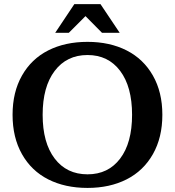

<svg xmlns="http://www.w3.org/2000/svg" viewBox="-20 -898 849 932"><path d="M248 -738.8 340.8 -877.9H467.8L561 -738.8H475.1L395 -819.8L314 -738.8ZM404.8 14.2Q295.9 14.2 214.1 -27.3Q132.3 -68.8 86.7 -149.7Q41 -230.5 41 -340.8Q41 -450.7 86.7 -531.2Q132.3 -611.8 214.1 -653.3Q295.9 -694.8 404.8 -694.8Q512.7 -694.8 594.5 -653.3Q676.3 -611.8 722.2 -531.2Q768.1 -450.7 768.1 -340.8Q768.1 -230.5 722.2 -149.7Q676.3 -68.8 594.5 -27.3Q512.7 14.2 404.8 14.2ZM404.8 -51.8Q505.4 -51.8 563.2 -128.2Q621.1 -204.6 621.1 -340.8Q621.1 -477.1 563.2 -554Q505.4 -630.9 404.8 -630.9Q303.7 -630.9 245.4 -553.7Q187 -476.6 187 -340.8Q187 -205.1 245.4 -128.4Q303.7 -51.8 404.8 -51.8Z"/></svg>

Font: Montagu Slab 144pt Medium
Style: Regular
Weight: 500
Designer: Florian Karsten
Foundry: Florian Karsten
Version: Version 1.000